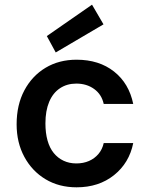

<svg xmlns="http://www.w3.org/2000/svg" viewBox="-20 -788 641 820"><path d="M307 12Q232 12 174.5 -22.5Q117 -57 84 -118Q51 -179 51 -257Q51 -340 84 -402Q117 -464 174.5 -498.5Q232 -533 307 -533Q403 -533 467 -482.5Q531 -432 549 -344H423Q414 -385 382 -408Q350 -431 306 -431Q266 -431 236 -411Q206 -391 190 -353Q174 -315 174 -261Q174 -220 183 -188Q192 -156 209.5 -134.5Q227 -113 251.5 -101.5Q276 -90 306 -90Q336 -90 360 -100.5Q384 -111 400.5 -130.5Q417 -150 423 -177H549Q532 -92 467 -40Q402 12 307 12ZM218 -564 180 -634 373 -768 422 -684Z"/></svg>

Font: DM Sans 10pt SemiBold
Style: Regular
Weight: 600
Version: Version 4.004;gftools[0.9.30]